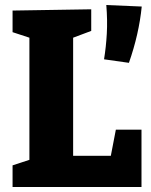

<svg xmlns="http://www.w3.org/2000/svg" viewBox="-20 -744 601 764"><path d="M441 -228H543V0H30V-86L97 -108V-594L30 -616V-702L343 -707V-621L271 -594V-124H421ZM493 -494 394 -508Q402 -557 405 -610Q408 -663 403 -724L544 -718Q533 -608 493 -494Z"/></svg>

Font: Bitter ExtraBold
Style: Regular
Weight: 800
Designer: Sol Matas, and Bitter project Authors
Foundry: Sol Matas
Version: Version 2.001